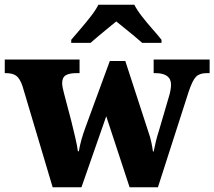

<svg xmlns="http://www.w3.org/2000/svg" viewBox="-25 -786 900 806"><path d="M69 -426Q58 -457 43 -468Q28 -479 -1 -479H-5V-536H309V-479H296Q266 -479 251 -470Q236 -461 236 -437Q236 -428 238.5 -416Q241 -404 244 -393L274 -279Q283 -243 291 -208.5Q299 -174 302 -151H306Q310 -175 317 -200Q324 -225 334 -252L436 -530H501L597 -235Q606 -210 610.5 -188Q615 -166 617 -150H620Q625 -174 629.5 -193Q634 -212 643 -240L684 -380Q688 -392 690.5 -406.5Q693 -421 693 -430Q693 -479 627 -479H620V-536H855V-479H842Q813 -479 798 -464Q783 -449 767 -401L638 0H519L421 -298L317 0H196ZM274 -619Q290 -638 312.5 -664Q335 -690 356 -717Q377 -744 388 -766H539Q550 -744 571 -717Q592 -690 615 -664Q638 -638 653 -619V-606H572Q560 -617 540 -633.5Q520 -650 499 -667Q478 -684 463 -696Q448 -684 427.5 -667Q407 -650 387 -633.5Q367 -617 355 -606H274Z"/></svg>

Font: Noto Serif Tamil ExtraBold
Style: Italic
Weight: 800
Italic angle: -12°
Designer: Indian Type Foundry, Tom Grace, and the Monotype Design Team
Foundry: Monotype Imaging Inc.
Version: Version 2.003; ttfautohint (v1.8.4.7-5d5b)